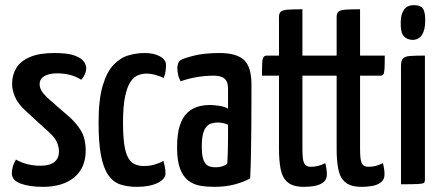

<svg xmlns="http://www.w3.org/2000/svg" viewBox="-20 -716 1713 746"><path d="M147 10Q95 10 60.5 -2.5Q26 -15 26 -43Q26 -54 29.5 -67.5Q33 -81 42 -96Q63 -84 87 -78Q111 -72 137 -72Q172 -72 190.5 -86Q209 -100 209 -127Q209 -144 202 -161.5Q195 -179 175 -198L81 -284Q50 -312 38.5 -339Q27 -366 27 -390Q27 -425 43.5 -452Q60 -479 96.5 -494.5Q133 -510 191 -510Q244 -510 270.5 -500Q297 -490 306 -476.5Q315 -463 315 -452Q315 -428 296 -406Q275 -419 252 -425Q229 -431 202 -431Q170 -431 152 -420Q134 -409 134 -389Q134 -377 140.5 -364.5Q147 -352 170 -331L257 -255Q289 -223 301 -196Q313 -169 313 -131Q313 -64 268.5 -27Q224 10 147 10Z M512 10Q475 10 447 0.5Q419 -9 400.5 -36Q382 -63 372.5 -111.5Q363 -160 363 -239Q363 -329 379 -383Q395 -437 421.5 -464.5Q448 -492 479.5 -501Q511 -510 542 -510Q578 -510 601.5 -497Q625 -484 625 -463Q625 -454 623.5 -441Q622 -428 616 -413Q604 -419 585.5 -424.5Q567 -430 548 -430Q532 -430 516 -423.5Q500 -417 487 -398Q474 -379 466 -341Q458 -303 458 -239Q458 -190 462.5 -157Q467 -124 477 -105Q487 -86 502.5 -78.5Q518 -71 540 -71Q562 -71 582 -77Q602 -83 615 -91Q619 -76 621 -64.5Q623 -53 623 -42Q623 -20 592 -5Q561 10 512 10Z M811 10Q783 10 757.5 5.5Q732 1 711.5 -14.5Q691 -30 679.5 -61Q668 -92 668 -143Q668 -195 678.5 -227.5Q689 -260 707.5 -277.5Q726 -295 748.5 -301.5Q771 -308 795 -308Q810 -308 831 -305Q852 -302 866 -294Q866 -294 866 -307Q866 -320 866 -338Q866 -356 866 -370Q866 -390 860 -401Q854 -412 841.5 -417Q829 -422 810 -422Q775 -422 740 -415.5Q705 -409 682 -400Q674 -414 671.5 -428Q669 -442 669 -452Q669 -460 672 -469Q675 -478 681 -482Q694 -490 734.5 -500Q775 -510 833 -510Q899 -510 928 -483Q957 -456 957 -388V-337Q957 -280 956.5 -221.5Q956 -163 955 -112Q954 -61 952 -23Q930 -10 894 0Q858 10 811 10ZM818 -66Q832 -66 844.5 -70Q857 -74 863 -80Q864 -95 865 -121Q866 -147 866 -176.5Q866 -206 866 -231Q857 -236 846 -238Q835 -240 826 -240Q813 -240 801.5 -236.5Q790 -233 781.5 -223Q773 -213 768.5 -194.5Q764 -176 764 -146Q764 -121 767.5 -105.5Q771 -90 778 -81Q785 -72 795.5 -69Q806 -66 818 -66Z M1162 10Q1119 10 1098 -7.5Q1077 -25 1070.5 -58.5Q1064 -92 1064 -136V-422H998Q998 -457 999 -473.5Q1000 -490 1004.5 -495Q1009 -500 1018 -500H1064V-650Q1064 -665 1071.5 -671Q1079 -677 1098.5 -678.5Q1118 -680 1155 -680V-500H1251Q1251 -465 1250 -448.5Q1249 -432 1245.5 -427Q1242 -422 1233 -422H1155V-137Q1155 -119 1156.5 -103Q1158 -87 1164.5 -77.5Q1171 -68 1187 -68Q1204 -68 1216.5 -71.5Q1229 -75 1244 -82Q1246 -74 1248 -62.5Q1250 -51 1250 -38Q1250 -18 1236 -7.5Q1222 3 1202 6.5Q1182 10 1162 10Z M1386 10Q1343 10 1322 -7.5Q1301 -25 1294.5 -58.5Q1288 -92 1288 -136V-422H1222Q1222 -457 1223 -473.5Q1224 -490 1228.5 -495Q1233 -500 1242 -500H1288V-650Q1288 -665 1295.5 -671Q1303 -677 1322.5 -678.5Q1342 -680 1379 -680V-500H1475Q1475 -465 1474 -448.5Q1473 -432 1469.5 -427Q1466 -422 1457 -422H1379V-137Q1379 -119 1380.5 -103Q1382 -87 1388.5 -77.5Q1395 -68 1411 -68Q1428 -68 1440.5 -71.5Q1453 -75 1468 -82Q1470 -74 1472 -62.5Q1474 -51 1474 -38Q1474 -18 1460 -7.5Q1446 3 1426 6.5Q1406 10 1386 10Z M1538 0V-459Q1538 -480 1545.5 -488.5Q1553 -497 1573 -498.5Q1593 -500 1631 -500V-18Q1631 -9 1627 -5.5Q1623 -2 1603.5 -1Q1584 0 1538 0ZM1582 -561Q1560 -562 1548 -576.5Q1536 -591 1537 -630Q1537 -660 1549.5 -678Q1562 -696 1588 -696Q1614 -696 1623.5 -682Q1633 -668 1632 -633Q1632 -600 1619.5 -580.5Q1607 -561 1582 -561Z"/></svg>

Font: Yanone Kaffeesatz ExtraLight Medium
Style: Regular
Weight: 500
Version: Version 2.003